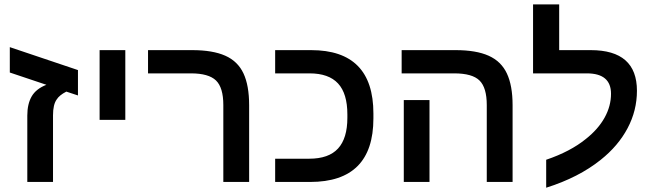

<svg xmlns="http://www.w3.org/2000/svg" viewBox="-20 -833 3004 879"><path d="M222.7 -305.2V0H105V-304.2Q105 -356.9 125 -391.6Q145 -426.3 192.4 -444.8L24.9 -501V-617.2L336.9 -512.2V-396L283.7 -413.6Q251.5 -397 239.7 -377.9Q222.7 -354.5 222.7 -305.2Z M553.7 -603.5V-284.2H436V-603.5Z M1120.6 -351.1V0H1002.4V-352.1Q1002.4 -432.1 968.8 -464.6Q935.1 -497.1 854 -497.1H657.7V-603.5H859.9Q953.6 -603.5 1011 -578.1Q1068.4 -552.7 1094.5 -497.3Q1120.6 -441.9 1120.6 -351.1Z M1689.5 -291Q1689.5 0 1399.9 0H1239.7V-106.4H1395.5Q1484.9 -106.4 1527.6 -153.1Q1570.3 -199.7 1570.3 -293.9V-309.1Q1570.3 -404.8 1527.6 -450.9Q1484.9 -497.1 1397 -497.1H1239.7V-603.5H1404.3Q1689.5 -603.5 1689.5 -313.5Z M2326.7 -351.1V0H2208.5V-352.1Q2208.5 -431.6 2175.3 -464.4Q2142.1 -497.1 2059.6 -497.1H1818.8V-603.5H2065.9Q2159.7 -603.5 2217 -577.9Q2274.4 -552.2 2300.5 -496.8Q2326.7 -441.4 2326.7 -351.1ZM1946.3 -375V0H1828.6V-375Z M2480.5 -101.6Q2591.3 -139.2 2662.1 -196.8Q2718.3 -241.2 2747.8 -294.2Q2777.3 -347.2 2777.3 -403.8Q2777.3 -497.1 2666.5 -497.1H2420.4V-813H2540V-603.5H2684.6Q2896 -603.5 2896 -417.5Q2896 -326.7 2853 -245.8Q2810.1 -165 2730.5 -101.6Q2629.4 -20.5 2480.5 26.4Z"/></svg>

Font: Arimo SemiBold
Style: Regular
Weight: 600
Designer: Steve Matteson
Foundry: Monotype Imaging Inc.
Version: Version 1.33